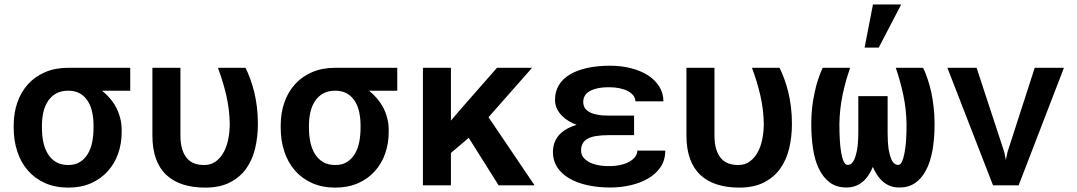

<svg xmlns="http://www.w3.org/2000/svg" viewBox="-20 -833 4841 863"><path d="M565.4 -425.3V-528.3H286.1Q228 -528.3 182.4 -508.5Q136.7 -488.8 105.5 -454.1Q74.2 -419.4 57.9 -372.1Q41.5 -324.7 41.5 -269V-258.8Q41.5 -200.7 57.9 -151.6Q74.2 -102.5 105.5 -66.4Q137.2 -30.3 182.9 -10Q228.5 10.3 287.1 10.3Q344.2 10.3 389.2 -9.5Q434.1 -29.3 464.4 -63.5Q495.1 -97.2 511 -142.6Q526.9 -188 526.9 -238.8V-249.5Q526.9 -277.3 520 -303.2Q513.2 -329.1 501 -352.1Q489.3 -373.5 473.1 -392.1Q457 -410.6 438.5 -425.3ZM168.5 -258.8V-269Q168.5 -300.8 175 -329.1Q181.6 -357.4 195.8 -378.9Q210 -400.4 232.4 -412.8Q254.9 -425.3 286.6 -425.3Q317.9 -425.3 339.4 -412.8Q360.8 -400.4 374.5 -378.9Q388.2 -357.4 394.3 -329.1Q400.4 -300.8 400.4 -269V-258.8Q400.4 -224.1 394.3 -193.8Q388.2 -163.6 374.5 -141.1Q360.4 -117.7 338.9 -104.5Q317.4 -91.3 287.1 -91.3Q254.9 -91.3 232.2 -104.5Q209.5 -117.7 195.3 -141.1Q181.2 -163.6 174.8 -193.8Q168.5 -224.1 168.5 -258.8Z M791 -528.3H665V-224.6Q665 -163.6 681.2 -119.1Q697.3 -74.7 728 -46.4Q758.8 -17.6 803 -3.7Q847.2 10.3 902.3 10.3Q967.3 10.3 1012.5 -12.5Q1057.6 -35.2 1085.9 -74.2Q1113.8 -112.8 1126.5 -165Q1139.2 -217.3 1139.2 -275.9Q1139.2 -315.9 1134.8 -352.1Q1130.4 -388.2 1122.6 -419.9Q1114.7 -451.2 1104.7 -478.5Q1094.7 -505.9 1083.5 -528.3H959.5Q982.4 -467.3 997.1 -404.3Q1011.7 -341.3 1012.7 -275.9Q1012.7 -242.7 1006.3 -209.5Q1000 -176.3 986.3 -150.4Q972.2 -124 950.4 -107.7Q928.7 -91.3 897.5 -91.3Q874 -91.3 854.5 -98.1Q835 -105 820.8 -121.1Q807.1 -136.7 799.1 -161.9Q791 -187 791 -223.6Z M1765.6 -425.3V-528.3H1486.3Q1428.2 -528.3 1382.6 -508.5Q1336.9 -488.8 1305.7 -454.1Q1274.4 -419.4 1258.1 -372.1Q1241.7 -324.7 1241.7 -269V-258.8Q1241.7 -200.7 1258.1 -151.6Q1274.4 -102.5 1305.7 -66.4Q1337.4 -30.3 1383.1 -10Q1428.7 10.3 1487.3 10.3Q1544.4 10.3 1589.4 -9.5Q1634.3 -29.3 1664.6 -63.5Q1695.3 -97.2 1711.2 -142.6Q1727.1 -188 1727.1 -238.8V-249.5Q1727.1 -277.3 1720.2 -303.2Q1713.4 -329.1 1701.2 -352.1Q1689.5 -373.5 1673.3 -392.1Q1657.2 -410.6 1638.7 -425.3ZM1368.7 -258.8V-269Q1368.7 -300.8 1375.2 -329.1Q1381.8 -357.4 1396 -378.9Q1410.2 -400.4 1432.6 -412.8Q1455.1 -425.3 1486.8 -425.3Q1518.1 -425.3 1539.6 -412.8Q1561 -400.4 1574.7 -378.9Q1588.4 -357.4 1594.5 -329.1Q1600.6 -300.8 1600.6 -269V-258.8Q1600.6 -224.1 1594.5 -193.8Q1588.4 -163.6 1574.7 -141.1Q1560.5 -117.7 1539.1 -104.5Q1517.6 -91.3 1487.3 -91.3Q1455.1 -91.3 1432.4 -104.5Q1409.7 -117.7 1395.5 -141.1Q1381.3 -163.6 1375 -193.8Q1368.7 -224.1 1368.7 -258.8Z M2086.9 -213.4 2221.2 0H2382.8L2175.8 -306.2L2371.6 -528.3H2213.9L2059.6 -352.5L2006.8 -291V-528.3H1880.9V0H2006.8V-145.5Z M2465.3 -149.4Q2465.3 -111.3 2484.1 -82Q2502.9 -52.7 2537.1 -32.2Q2571.3 -11.7 2618.7 -1Q2666 9.8 2723.1 9.8Q2769 9.8 2813.5 -0.2Q2857.9 -10.3 2893.1 -30.8Q2927.2 -50.3 2948.7 -81.5Q2970.2 -112.8 2970.2 -156.2H2844.7Q2844.7 -142.1 2835.9 -129.6Q2827.1 -117.2 2811 -107.4Q2794.4 -97.7 2770.8 -92Q2747.1 -86.4 2717.8 -86.4Q2685.1 -86.4 2661.1 -92.3Q2637.2 -98.1 2622.6 -107.9Q2606.9 -117.2 2599.4 -129.6Q2591.8 -142.1 2591.8 -156.2Q2591.8 -172.4 2597.4 -184.6Q2603 -196.8 2614.3 -205.1Q2622.6 -210.9 2634 -215.3Q2645.5 -219.7 2660.6 -221.7Q2672.4 -223.6 2686.5 -224.6Q2700.7 -225.6 2716.3 -225.6H2830.1V-313.5H2716.3Q2701.7 -313.5 2689.2 -314.2Q2676.8 -314.9 2666.5 -317.4Q2654.3 -319.3 2644.3 -322.8Q2634.3 -326.2 2627.4 -330.6Q2613.3 -338.9 2607.4 -350.1Q2601.6 -361.3 2601.6 -375.5Q2601.6 -388.2 2607.2 -399.9Q2612.8 -411.6 2626.5 -420.9Q2640.1 -429.7 2662.6 -435.3Q2685.1 -440.9 2718.3 -440.9Q2742.7 -440.9 2764.2 -436.5Q2785.6 -432.1 2801.8 -423.8Q2817.4 -415.5 2826.7 -403.8Q2835.9 -392.1 2835.9 -377.4H2961.9Q2961.9 -414.6 2942.9 -444.6Q2923.8 -474.6 2891.6 -495.1Q2858.9 -515.6 2815.4 -526.6Q2772 -537.6 2723.1 -537.6Q2665.5 -537.6 2619.9 -527.6Q2574.2 -517.6 2542 -498.5Q2509.3 -479 2491.9 -450.2Q2474.6 -421.4 2474.6 -383.8Q2474.6 -363.3 2483.4 -344.2Q2492.2 -325.2 2508.8 -310.1Q2520.5 -298.3 2536.4 -288.8Q2552.2 -279.3 2571.8 -272Q2550.3 -265.6 2532.7 -256.3Q2515.1 -247.1 2502 -235.4Q2483.9 -219.2 2474.6 -197.3Q2465.3 -175.3 2465.3 -149.4Z M3191.4 -528.3H3065.4V-224.6Q3065.4 -163.6 3081.5 -119.1Q3097.7 -74.7 3128.4 -46.4Q3159.2 -17.6 3203.4 -3.7Q3247.6 10.3 3302.7 10.3Q3367.7 10.3 3412.8 -12.5Q3458 -35.2 3486.3 -74.2Q3514.2 -112.8 3526.9 -165Q3539.6 -217.3 3539.6 -275.9Q3539.6 -315.9 3535.2 -352.1Q3530.8 -388.2 3522.9 -419.9Q3515.1 -451.2 3505.1 -478.5Q3495.1 -505.9 3483.9 -528.3H3359.9Q3382.8 -467.3 3397.5 -404.3Q3412.1 -341.3 3413.1 -275.9Q3413.1 -242.7 3406.7 -209.5Q3400.4 -176.3 3386.7 -150.4Q3372.6 -124 3350.8 -107.7Q3329.1 -91.3 3297.9 -91.3Q3274.4 -91.3 3254.9 -98.1Q3235.4 -105 3221.2 -121.1Q3207.5 -136.7 3199.5 -161.9Q3191.4 -187 3191.4 -223.6Z M3801.3 -528.3H3677.7Q3667 -504.9 3657.5 -476.8Q3647.9 -448.7 3641.6 -416.5Q3634.3 -385.3 3630.4 -350.1Q3626.5 -314.9 3626.5 -275.9Q3626.5 -217.3 3634.3 -165.3Q3642.1 -113.3 3660.6 -74.7Q3679.7 -35.2 3710 -12.7Q3740.2 9.8 3785.2 9.8Q3809.1 9.8 3829.8 1Q3850.6 -7.8 3867.2 -24.9Q3877.9 -36.1 3887 -50.8Q3896 -65.4 3903.3 -83Q3910.6 -65.4 3919.7 -51Q3928.7 -36.6 3939.5 -25.4Q3956.1 -7.8 3976.8 1Q3997.6 9.8 4022.5 9.8Q4064 9.8 4093 -10.3Q4122.1 -30.3 4140.6 -64.9Q4151.9 -85 4159.4 -108.9Q4167 -132.8 4171.9 -160.2Q4176.3 -186.5 4178.5 -215.8Q4180.7 -245.1 4180.7 -275.9Q4180.7 -315.4 4176.5 -351.3Q4172.4 -387.2 4166 -418.5Q4158.7 -450.2 4149.4 -477.8Q4140.1 -505.4 4129.4 -528.3H4006.3Q4027.3 -467.3 4040.5 -404.3Q4053.7 -341.3 4054.7 -275.9Q4054.7 -254.4 4054.2 -233.9Q4053.7 -213.4 4052.2 -194.8Q4050.8 -179.2 4048.8 -165.3Q4046.9 -151.4 4044.4 -139.6Q4040 -118.2 4033.4 -105Q4026.9 -91.8 4017.1 -91.8Q4010.7 -91.8 4004.9 -94.7Q3999 -97.7 3994.1 -103.5Q3987.3 -112.3 3982.7 -127.2Q3978 -142.1 3973.6 -165Q3971.7 -179.2 3970.7 -197.3Q3969.7 -215.3 3969.7 -236.8V-400.9H3837.9V-236.8Q3837.9 -202.6 3835 -178Q3832 -153.3 3827.1 -137.2Q3824.2 -126 3820.6 -117.7Q3816.9 -109.4 3812 -103.5Q3807.6 -97.2 3802 -94.5Q3796.4 -91.8 3789.6 -91.8Q3779.3 -91.8 3772.2 -107.2Q3765.1 -122.6 3760.7 -148.4Q3756.3 -173.8 3754.6 -207Q3752.9 -240.2 3752.9 -275.9Q3753.9 -341.3 3766.8 -404.3Q3779.8 -467.3 3801.3 -528.3ZM3903.8 -813 3866.2 -619.1H3929.7L4030.8 -813Z M4443.4 0H4558.6L4762.2 -528.3H4630.9L4508.8 -150.4L4501 -114.3L4493.7 -150.4L4369.6 -528.3H4238.3Z"/></svg>

Font: Roboto Mono SemiBold
Style: Regular
Weight: 600
Monospace: yes
Designer: Google
Version: Version 3.000